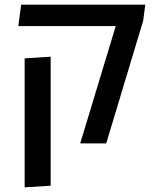

<svg xmlns="http://www.w3.org/2000/svg" viewBox="-20 -617 676 826"><path d="M325 0 478 -505H59L71 -597H605L596 -528L437 0ZM86 189V-366L198 -373V182Z"/></svg>

Font: Noto Sans Hebrew Thin Medium
Style: Regular
Weight: 500
Version: Version 3.001